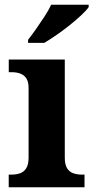

<svg xmlns="http://www.w3.org/2000/svg" viewBox="-20 -786 392 806"><path d="M16.6 0V-53H29Q49.3 -53 65.2 -59Q81.1 -64.9 90.5 -80.3Q100 -95.7 100 -124.1V-416.1Q100 -443.2 90.3 -457.4Q80.5 -471.7 64.6 -477.3Q48.7 -483 29 -483H16.8V-536H252V-123.9Q252 -95.8 261.3 -80.3Q270.5 -64.8 286.9 -58.9Q303.3 -53 323 -53H334.8V0ZM97.9 -619Q112.9 -638 131.2 -664Q149.5 -690 167.1 -717Q184.7 -744 194.7 -766H352.2V-756Q343.2 -743 322 -723Q300.8 -703 273.4 -681Q245.9 -659 217.7 -639.5Q189.5 -620 166 -606H97.9Z"/></svg>

Font: Noto Serif Telugu
Style: Regular
Weight: 400
Designer: Jelle Bosma - Monotype Design Team
Foundry: Monotype Imaging Inc.
Version: Version 2.003